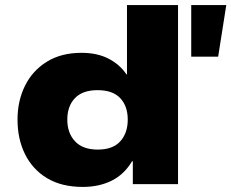

<svg xmlns="http://www.w3.org/2000/svg" viewBox="-20 -725 911 756"><path d="M306 11Q223 11 166 -23Q109 -57 79 -117Q49 -177 49 -254Q49 -328 78.5 -387.5Q108 -447 164.5 -482Q221 -517 301 -517Q363 -517 407.5 -494Q452 -471 478 -432H480V-705H681V0H503V-90H500Q469 -38 419.5 -13.5Q370 11 306 11ZM365 -136Q424 -136 453.5 -168.5Q483 -201 483 -254Q483 -307 453.5 -338.5Q424 -370 364 -370Q305 -370 275 -338.5Q245 -307 245 -254Q245 -201 275.5 -168.5Q306 -136 365 -136ZM733 -502V-705H871L839 -502Z"/></svg>

Font: Nunito Sans 7pt SemiExpanded Black
Style: Regular
Weight: 900
Width: 6
Designer: Vernon Adams
Foundry: Vernon Adams
Version: Version 3.101;gftools[0.9.27]